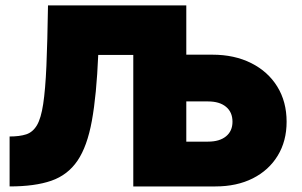

<svg xmlns="http://www.w3.org/2000/svg" viewBox="-20 -670 1084 690"><path d="M743 -473.5Q822.5 -473.5 882.8 -443.2Q943 -413 976.5 -358.8Q1010 -304.5 1010 -232.5Q1010 -163 978 -110.5Q946 -58 888.5 -29Q831 0 754 0H459V-472.5H333Q327 -328.5 310.2 -236.2Q293.5 -144 258.5 -92.5Q223.5 -41 164.5 -20.5Q105.5 0 14.5 0V-179.5Q50.5 -179.5 74.2 -187.2Q98 -195 112.8 -220Q127.5 -245 135.2 -296.2Q143 -347.5 146.8 -433.5Q150.5 -519.5 152.5 -650.5H649.5V-473.5ZM727.5 -161Q769 -161 792.2 -180Q815.5 -199 815.5 -232.5Q815.5 -267 792.2 -286.2Q769 -305.5 727.5 -305.5H649.5V-161Z"/></svg>

Font: Overused Grotesk Black
Style: Regular
Weight: 900
Version: Version 0.004